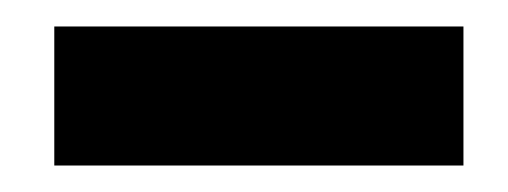

<svg xmlns="http://www.w3.org/2000/svg" viewBox="-20 -764 384 145"><path d="M21 -744H330V-639H21Z"/></svg>

Font: Montserrat V1
Style: Bold
Weight: 700
Designer: Julieta Ulanovsky
Foundry: Julieta Ulanovsky
Version: Version 6.001